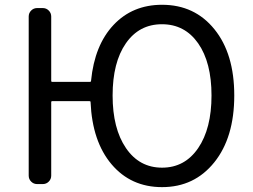

<svg xmlns="http://www.w3.org/2000/svg" viewBox="-20 -767 1054 800"><path d="M504.9 -149.9Q560.5 -68.4 655.3 -68.4Q750 -68.4 805.7 -149.9Q861.3 -231.4 861.3 -369.1Q861.3 -506.8 805.7 -586.4Q750 -666 654.8 -666Q559.6 -666 504.4 -586.4Q449.2 -506.8 449.2 -369.1Q449.2 -231.4 504.9 -149.9ZM193.4 -430.7Q193.4 -425.8 197.3 -425.8H354.5Q359.4 -425.8 359.4 -430.7Q374 -579.1 453.1 -663.1Q532.2 -747.1 655.3 -747.1Q791 -747.1 873.5 -645Q956.1 -543 956.1 -369.1Q956.1 -194.3 873 -90.8Q790 12.7 655.3 12.7Q525.4 12.7 444.8 -82.5Q364.3 -177.7 357.4 -341.8Q357.4 -345.7 352.5 -345.7H197.3Q193.4 -345.7 193.4 -341.8V-35.2Q193.4 -20.5 183.1 -10.3Q172.9 0 158.2 0H134.8Q120.1 0 109.9 -10.3Q99.6 -20.5 99.6 -35.2V-698.2Q99.6 -712.9 109.9 -723.1Q120.1 -733.4 134.8 -733.4H158.2Q172.9 -733.4 183.1 -723.1Q193.4 -712.9 193.4 -698.2Z"/></svg>

Font: Gen Jyuu GothicL Regular
Style: Regular
Weight: 400
Designer: [Source Han Sans]
Ryoko NISHIZUKA  (kana & ideographs); Paul D. Hunt (Latin, Greek & Cyrillic); Wenlong ZHANG  (bopomofo
Version: Version 1.002.20150607